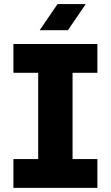

<svg xmlns="http://www.w3.org/2000/svg" viewBox="-20 -914 539 934"><path d="M45.3 0V-140.3H165.7V-559.7H45.3V-700H453.7V-559.7H333V-140.3H453.7V0ZM173 -767 260 -894.3H397.3L310.3 -767Z"/></svg>

Font: MuseoModerno Thin
Style: Regular
Weight: 100
Designer: Pablo Cosgaya, Héctor Gatti, Marcela Romero, and the Authors of The MuseoModerno Project.
Foundry: Omnibus-Type Team
Version: Version 1.003